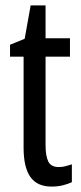

<svg xmlns="http://www.w3.org/2000/svg" viewBox="-20 -678 299 708"><path d="M197 -62Q209 -62 221 -65Q233 -68 245 -72V-6Q229 1 211 5.5Q193 10 170 10Q117 10 92 -25.5Q67 -61 67 -133V-469H17V-513L71 -535L93 -658H148V-537H238V-469H148V-143Q148 -103 158 -82.5Q168 -62 197 -62Z"/></svg>

Font: Noto Sans Bengali ExtraCondensed
Style: Regular
Weight: 400
Width: 2
Designer: Jelle Bosma - Monotype Design Team
Foundry: Monotype Imaging Inc.
Version: Version 2.003; ttfautohint (v1.8.4.7-5d5b)